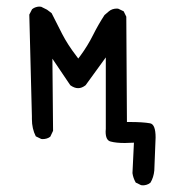

<svg xmlns="http://www.w3.org/2000/svg" viewBox="-20 -430 540 576"><path d="M403.3 125.5Q405.3 126 409.4 126Q413.6 126 419.7 124.3Q425.8 122.6 431.2 118.2Q440.9 102.5 442.9 81.5L446.8 -17.6Q446.8 -57.1 430.2 -60.1Q408.7 -64 368.2 -64H360.8L358.9 -379.9L351.1 -396L335 -403.8Q333 -404.3 331.1 -404.3Q316.4 -404.3 306.6 -396L293.5 -384.8Q274.9 -356.4 258.8 -324.2Q242.7 -292 220.7 -262.2L214.8 -254.4L209 -262.2Q183.1 -295.9 166.5 -328.1Q149.9 -360.4 134.8 -390.6L121.1 -400.9L103.5 -409.7Q101.6 -410.2 97.4 -410.2Q93.3 -410.2 87.4 -408.4Q81.5 -406.7 76.2 -402.3L67.9 -386.2L75.7 -81.1V-80.6Q75.7 -76.7 75.7 -72.8Q75.7 -43.9 87.4 -21L103.5 -13.2Q105.5 -12.7 107.4 -12.7Q121.6 -12.7 130.9 -20L139.2 -37.6L137.2 -253.9L190.9 -174.3Q203.1 -165.5 214.4 -165.5Q225.6 -165.5 236.8 -174.3L297.4 -257.8V-43.5Q296.9 -39.1 296.9 -35.2Q296.9 -8.8 312 -5.4Q328.1 -1 354.5 -1Q363.8 -1 381.8 -2L377.4 89.4Q379.4 104 387.2 117.7Z"/></svg>

Font: Bakudai
Style: ExtraLight
Weight: 200
Version: Version 1.48